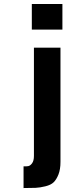

<svg xmlns="http://www.w3.org/2000/svg" viewBox="-20 -742 392 975"><path d="M296.9 -591.8H141.6V-721.7H296.9ZM287.1 80.1Q287.1 118.2 276.9 144Q266.6 169.9 252.4 183.6Q238.3 197.3 210.4 204.1Q182.6 210.9 160.6 211.9Q138.7 212.9 99.6 212.9V102.5Q113.3 103.5 123.5 101.6Q133.8 99.6 143.1 86.9Q152.3 74.2 152.3 49.8V-500H287.1Z"/></svg>

Font: FreeUniversal
Style: Bold
Weight: 700
Version: Version 1.001